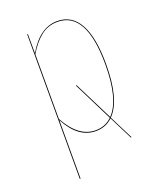

<svg xmlns="http://www.w3.org/2000/svg" viewBox="-135 -610 729 883"><g transform="rotate(-20 230.0 -168.0)"><path d="M396 -264.2Q396 -90.3 332 -25.4L391.1 91.8H387.2L329.6 -22.9Q295.9 9.3 247.1 9.3Q161.1 9.3 105.5 -95.7V190.4H101.6V-517.1H105L105.5 -423.3Q166 -527.3 251.5 -527.3Q322.8 -527.3 359.4 -461.4Q396 -395.5 396 -264.2ZM247.1 5.4Q294.9 5.4 327.6 -26.4L231.4 -219.2H235.4L330.6 -29.3Q392.1 -93.3 392.1 -264.2Q392.1 -523.4 251.5 -523.4Q205.6 -523.4 170.7 -496.3Q135.7 -469.2 105.5 -418V-101.6Q163.6 5.4 247.1 5.4Z"/></g></svg>

Font: Fira Sans Compressed Four
Style: Regular
Weight: 100
Width: 1
Designer: Carrois Corporate & Edenspiekermann AG
Foundry: Carrois Corporate GbR & Edenspiekermann AG
Version: Version 4.203;PS 004.203;hotconv 1.0.88;makeotf.lib2.5.64775